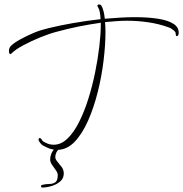

<svg xmlns="http://www.w3.org/2000/svg" viewBox="-20 -609 821 861"><path d="M236 63Q223 63 209.5 59.5Q196 56 182 48Q166 43 155 24Q153 21 153 17Q153 10 158 10Q163 10 166 16V15Q172 27 183 30Q200 40 221 40Q254 40 282.5 12.5Q311 -15 334.5 -61.5Q358 -108 376 -165.5Q394 -223 406.5 -284Q419 -345 425.5 -401Q432 -457 432 -499V-507Q382 -500 332.5 -490Q283 -480 236 -467Q204 -459 163 -442.5Q122 -426 85.5 -406.5Q49 -387 30 -368Q26 -364 23 -368.5Q20 -373 20 -380Q20 -393 28 -402Q41 -416 71 -432.5Q101 -449 130 -461Q154 -472 201 -483.5Q248 -495 308 -505.5Q368 -516 431 -523Q429 -561 421 -574Q417 -579 417 -583Q417 -589 424 -589Q431 -589 435 -583Q446 -564 450 -525Q485 -528 519.5 -530Q554 -532 586 -532Q643 -532 688.5 -525Q734 -518 759 -501.5Q784 -485 781 -457Q779 -447 773 -447Q768 -447 768 -457Q769 -465 757 -474.5Q745 -484 737 -486Q693 -502 645.5 -509Q598 -516 549 -516Q525 -516 500.5 -514Q476 -512 451 -510Q452 -500 452.5 -488.5Q453 -477 453 -465Q453 -408 444.5 -337.5Q436 -267 418.5 -197Q401 -127 375 -68Q349 -9 314.5 27Q280 63 236 63ZM170 232Q164 232 164 226Q164 221 170 220Q185 216 201 216Q217 216 228 208.5Q239 201 239 176Q239 166 230.5 154.5Q222 143 213.5 130.5Q205 118 205 107Q205 87 216 69Q227 51 250 51Q252 51 255 51.5Q258 52 258 55Q243 58 235.5 70Q228 82 228 96Q228 105 237.5 116Q247 127 256.5 140Q266 153 266 169Q266 191 249.5 205Q233 219 210.5 225.5Q188 232 170 232Z"/></svg>

Font: Fuggles
Style: Regular
Weight: 400
Designer: Rob Leuschke
Foundry: Robert E. Leuschke
Version: Version 1.100; ttfautohint (v1.8.3)